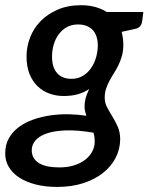

<svg xmlns="http://www.w3.org/2000/svg" viewBox="-50 -538 571 738"><path d="M314 6.5Q314 -12 309.5 -28Q246.5 -38.5 201.8 -36.8Q157 -35 128 -24.5Q99 -14 85.5 2.8Q72 19.5 72 39Q72 71.5 99 88.5Q126 105.5 178.5 105.5Q209 105.5 234 97.8Q259 90 276.8 76.5Q294.5 63 304.2 45Q314 27 314 6.5ZM224.5 -235Q249 -235 267.8 -246Q286.5 -257 299.2 -275Q312 -293 318.8 -315.8Q325.5 -338.5 326 -361.5Q326 -402 306 -423Q286 -444 250 -444Q225.5 -444 207 -433.8Q188.5 -423.5 175.8 -406.2Q163 -389 156.5 -366.8Q150 -344.5 150 -320.5Q150 -279.5 169.2 -257.2Q188.5 -235 224.5 -235ZM501 -492 496.5 -456.5Q493.5 -434.5 474 -428L417.5 -415.5Q420.5 -404 422.2 -391.8Q424 -379.5 424 -365.5Q424 -341.5 418.5 -322.5Q413 -303.5 405 -287.2Q397 -271 387.8 -256.5Q378.5 -242 370.8 -227.5Q363 -213 357.8 -197.2Q352.5 -181.5 352.5 -163Q352.5 -142.5 361.8 -125.2Q371 -108 382.2 -89.8Q393.5 -71.5 402.8 -50.5Q412 -29.5 412 -2Q411.5 35 394.8 68Q378 101 346.8 126Q315.5 151 270.8 165.8Q226 180.5 169.5 180.5Q124 180.5 87 171Q50 161.5 24 144.5Q-2 127.5 -16 104Q-30 80.5 -30 52Q-30 18.5 -15.8 -6.8Q-1.5 -32 22.5 -49.8Q46.5 -67.5 78 -78.5Q109.5 -89.5 144.2 -94.5Q179 -99.5 214.5 -98.8Q250 -98 282 -93Q279 -101.5 277 -110.5Q275 -119.5 275 -129.5Q275 -144.5 279.2 -160.8Q283.5 -177 293 -196Q274 -183 250.2 -176Q226.5 -169 194.5 -169Q165.5 -169 139.5 -178.5Q113.5 -188 94 -207Q74.5 -226 63.2 -254.5Q52 -283 52 -321.5Q52 -358 65.5 -393.5Q79 -429 105.8 -456.5Q132.5 -484 171.8 -501Q211 -518 262 -518Q290 -518 314.8 -511.5Q339.5 -505 360 -492Z"/></svg>

Font: Lato 2
Style: Italic
Weight: 600
Italic angle: -7°
Designer: Lukasz Dziedzic with Adam Twardoch and Botio Nikoltchev
Foundry: tyPoland Lukasz Dziedzic
Version: Version 2.015; 2015-08-06; http://www.latofonts.com/